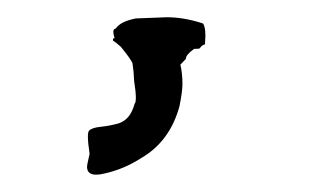

<svg xmlns="http://www.w3.org/2000/svg" viewBox="-20 -69 373 225"><path d="M92.8 135.7Q82 135.7 82 126.5Q82 124 85 111.3Q83 98.1 83 91.3Q83 85.4 84.5 84Q87.9 80.6 97.9 79.6Q107.9 78.6 118.7 75.7Q132.8 71.3 137.7 52.7Q139.2 51.3 139.2 45.4Q139.2 38.6 137.2 25.9Q136.7 14.2 135.3 5.4Q134.3 1.5 121.6 -14.2Q114.3 -20.5 113.3 -20.8Q112.3 -21 112.3 -22Q112.3 -24.4 114.3 -24.4Q112.8 -28.8 112.8 -31.7Q112.8 -35.2 115.7 -35.6Q121.1 -43.9 139.2 -47.4L175.3 -48.8Q195.8 -48.8 217.8 -41.5Q220.7 -38.1 220.7 -26.9L220.2 -17.1Q215.8 -15.6 214.4 -12.7Q214.4 -11.7 207.5 -11.7Q197.8 -4.9 197.8 0L191.4 6.8Q193.8 17.1 193.8 29.3Q193.8 38.1 190.4 55.2Q179.2 96.7 145.5 116.2Q125 129.4 102.5 134.3Q97.2 135.7 92.8 135.7Z"/></svg>

Font: Kurland
Style: Regular
Weight: 400
Designer: GGBot
Version: 0.22